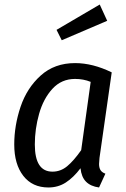

<svg xmlns="http://www.w3.org/2000/svg" viewBox="-20 -817 559 849"><path d="M474 -497 420 -119Q418 -99 418 -92Q418 -76 424 -65.5Q430 -55 446 -49L418 12Q381 7 360.5 -13.5Q340 -34 336 -73Q305 -32 271 -10Q237 12 194 12Q123 12 83 -39.5Q43 -91 43 -178Q43 -262 71 -345Q99 -428 160 -483Q221 -538 312 -538Q390 -538 474 -497ZM134 -178Q134 -58 212 -58Q248 -58 277 -82Q306 -106 339 -153L381 -455Q349 -468 312 -468Q252 -468 212 -424.5Q172 -381 153 -314Q134 -247 134 -178ZM454 -725 253 -639 230 -685 421 -797Z"/></svg>

Font: Fira Sans Condensed
Style: Italic
Weight: 400
Width: 3
Italic angle: -8°
Designer: bBox Type GmbH & Carrois Corporate GbR & Edenspiekermann AG
Foundry: bBox Type GmbH & Carrois Corporate GbR & Edenspiekermann AG
Version: Version 4.301